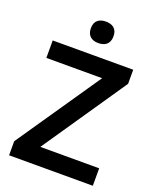

<svg xmlns="http://www.w3.org/2000/svg" viewBox="-166 -1019 908 1116"><g transform="rotate(20 288.0 -461.5)"><path d="M293 -923C255 -923 223 -906 223 -857C223 -808 255 -790 293 -790C331 -790 363 -808 363 -857C363 -906 331 -923 293 -923ZM547 0V-108H183L537 -627V-714H39V-606H384L29 -87V0Z"/></g></svg>

Font: Noto Sans Bamum SemiBold
Style: Regular
Weight: 600
Designer: Monotype Design Team
Foundry: Monotype Imaging Inc.
Version: Version 2.002